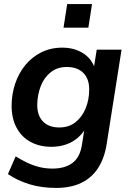

<svg xmlns="http://www.w3.org/2000/svg" viewBox="-20 -733 644 943"><path d="M256 190Q184 190 125 172Q66 154 19 122L57 35Q86 53 114.5 66.5Q143 80 173.5 87.5Q204 95 238 95Q298 95 335 68Q372 41 382 -19L397 -114L406 -113Q390 -81 364 -58Q338 -35 304.5 -23.5Q271 -12 233 -12Q174 -12 130 -36Q86 -60 61.5 -105.5Q37 -151 37 -213Q37 -270 54.5 -322Q72 -374 104.5 -413.5Q137 -453 183 -476Q229 -499 286 -499Q344 -499 387.5 -472Q431 -445 448 -392L440 -394L455 -489H577L504 -26Q493 44 462 92Q431 140 379.5 165Q328 190 256 190ZM271 -107Q318 -107 350.5 -132.5Q383 -158 400.5 -200.5Q418 -243 418 -292Q419 -344 390 -374Q361 -404 308 -404Q262 -404 229.5 -378.5Q197 -353 180.5 -311Q164 -269 163 -220Q162 -167 190.5 -137Q219 -107 271 -107ZM292 -597 310 -713H432L414 -597Z"/></svg>

Font: Nunito Sans 12pt ExtraLight
Style: Italic
Weight: 200
Italic angle: -9°
Designer: Vernon Adams
Foundry: Vernon Adams
Version: Version 3.101;gftools[0.9.27]